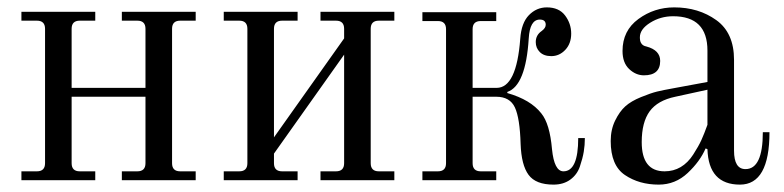

<svg xmlns="http://www.w3.org/2000/svg" viewBox="-20 -488 2122 520"><path d="M38 0V-24H80Q102 -24 102 -46V-410Q102 -432 80 -432H38V-456H238V-432H196Q174 -432 174 -410V-250H374V-410Q374 -432 352 -432H310V-456H510V-432H468Q446 -432 446 -410V-46Q446 -24 468 -24H510V0H310V-24H352Q374 -24 374 -46V-226H174V-46Q174 -24 196 -24H238V0Z M586 0V-24H628Q650 -24 650 -46V-410Q650 -432 628 -432H586V-456H786V-432H744Q722 -432 722 -410V-116L912 -384V-410Q912 -432 890 -432H848V-456H1048V-432H1006Q984 -432 984 -410V-46Q984 -24 1006 -24H1048V0H848V-24H890Q912 -24 912 -46V-340L722 -72V-46Q722 -24 744 -24H786V0Z M1124 0V-24H1166Q1188 -24 1188 -46V-409Q1188 -431 1166 -431H1124V-455H1324V-431H1282Q1260 -431 1260 -409V-250H1325Q1379 -250 1389 -383Q1392 -426 1412.5 -447Q1433 -468 1461 -468Q1494 -468 1510.5 -446Q1527 -424 1527 -397Q1527 -370 1511 -353Q1495 -336 1473 -336Q1453 -336 1442 -347Q1431 -358 1431 -374Q1431 -393 1447 -404Q1458 -412 1458 -421Q1458 -435 1442 -435Q1415 -435 1412 -384Q1404 -256 1354 -239V-236Q1417 -218 1446 -181Q1469 -153 1475 -84Q1481 -24 1506 -24Q1546 -24 1546 -114H1564Q1564 -95 1561 -77Q1558 -59 1550.5 -37Q1543 -15 1524.5 -1.5Q1506 12 1479 12Q1431 12 1411.5 -14.5Q1392 -41 1390 -98Q1388 -168 1374.5 -197Q1361 -226 1324 -226H1260V-46Q1260 -24 1282 -24H1324V0Z M1718 -103Q1718 -24 1780 -24Q1804 -24 1823.5 -35.5Q1843 -47 1857.5 -69.5Q1872 -92 1879.5 -108.5Q1887 -125 1896 -150V-245L1809 -226Q1761 -216 1739.5 -186.5Q1718 -157 1718 -103ZM1634 -106Q1634 -137 1646 -161.5Q1658 -186 1673.5 -200Q1689 -214 1716 -225Q1743 -236 1759.5 -240Q1776 -244 1804 -249L1896 -266V-351Q1896 -444 1803 -444Q1769 -444 1741 -426.5Q1713 -409 1713 -387Q1713 -377 1716 -372Q1720 -364 1731 -362Q1768 -352 1768 -323Q1768 -284 1724 -284Q1702 -284 1684 -301Q1666 -318 1666 -350Q1666 -405 1709 -436.5Q1752 -468 1806 -468Q1872 -468 1920 -433.5Q1968 -399 1968 -326V-80Q1968 -30 1999 -30Q2046 -30 2046 -130H2064Q2064 12 1984 12Q1899 12 1896 -84L1891 -86Q1876 -51 1842.5 -19.5Q1809 12 1764 12Q1711 12 1672.5 -14Q1634 -40 1634 -106Z"/></svg>

Font: Old Standard TT
Style: Regular
Weight: 400
Designer: Alexey Kryukov <alexios@thessalonica.org.ru>
Version: Version 2.2